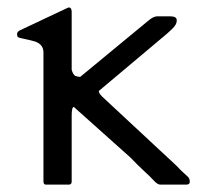

<svg xmlns="http://www.w3.org/2000/svg" viewBox="-20 -497 575 517"><path d="M179 -209Q173 -209 173 -186V-8Q173 -1 167 0H102Q97 -1 97 -9V-356Q97 -377 75 -385Q65 -388 53.5 -390.5Q42 -393 35.5 -394.5Q29 -396 27.5 -398Q26 -400 26 -405.5Q26 -411 33 -415L158 -474Q164 -477 165 -477Q173 -477 173 -465V-309Q177 -295 183.5 -292.5Q190 -290 196 -290L379 -441Q393 -453 403 -453H439Q456 -453 456 -442Q456 -431 444.5 -420Q433 -409 421 -399L246 -252Q246 -246 255 -237L456 -50Q467 -38 474 -32Q481 -26 486 -21Q491 -16 491 -8Q491 0 483 0H411Q404 0 394.5 -10.5Q385 -21 369 -35.5Q353 -50 331 -73L180 -208Q180 -209 180 -209Z"/></svg>

Font: Cardo
Style: Regular
Weight: 400
Designer: David J. Perry
Foundry: David J. Perry
Version: Version 1.0451